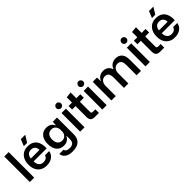

<svg xmlns="http://www.w3.org/2000/svg" viewBox="302 -2221 3875 3875"><g transform="rotate(-45 2239.0 -284.0)"><path d="M66.9 0V-729H191.9V0Z M547.9 8.8Q428.2 8.8 361.1 -64.9Q293.9 -138.7 293.9 -263.2Q293.9 -391.6 361.1 -466.8Q428.2 -542 543.9 -542Q607.9 -542 657.2 -519.5Q706.5 -497.1 736.3 -457Q766.1 -417 779.3 -361.6Q792.5 -306.2 786.6 -240.2H415.5Q416 -165 451.7 -125.5Q487.3 -85.9 547.9 -85.9Q594.2 -85.9 625.2 -107.7Q656.2 -129.4 665.5 -166H783.7Q772.9 -85.9 708.5 -38.6Q644 8.8 547.9 8.8ZM418 -320.8H663.6Q662.1 -383.3 629.9 -415Q597.7 -446.8 543.9 -446.8Q488.8 -446.8 455.6 -414.1Q422.4 -381.3 418 -320.8ZM492.7 -597.2 550.8 -740.2H676.8L586.9 -597.2Z M1114.3 176.8Q1014.6 176.8 954.8 134.8Q895 92.8 888.2 20H1008.3Q1014.2 51.3 1043 69.1Q1071.8 86.9 1117.2 86.9Q1185.1 86.9 1217.5 57.4Q1250 27.8 1250 -36.1V-133.8H1243.2Q1225.1 -86.9 1180.2 -58.8Q1135.3 -30.8 1075.2 -30.8Q977.5 -30.8 920.9 -97.7Q864.3 -164.6 864.3 -287.1Q864.3 -408.7 921.9 -475.3Q979.5 -542 1077.1 -542Q1136.7 -542 1180.9 -514.6Q1225.1 -487.3 1243.2 -440.9H1250L1253.9 -532.2H1375V-56.2Q1375 176.8 1114.3 176.8ZM991.2 -287.1Q991.2 -210 1025.9 -168.9Q1060.5 -127.9 1120.1 -127.9Q1179.7 -127.9 1214.1 -165.5Q1248.5 -203.1 1250 -254.9V-318.8Q1247.6 -370.1 1213.6 -407.5Q1179.7 -444.8 1121.1 -444.8Q1060.5 -444.8 1025.9 -404.1Q991.2 -363.3 991.2 -287.1Z M1503.9 0V-532.2H1628.9V0ZM1498 -674.8Q1498 -704.1 1517.8 -724.6Q1537.6 -745.1 1565.9 -745.1Q1594.7 -745.1 1615 -724.6Q1635.3 -704.1 1635.3 -674.8Q1635.3 -647 1614.7 -627Q1594.2 -606.9 1565.9 -606.9Q1537.6 -606.9 1517.8 -627Q1498 -647 1498 -674.8Z M1928.7 0Q1857.9 0 1830.3 -30Q1802.7 -60.1 1802.7 -121.1V-431.2H1704.6V-532.2H1802.7V-682.1L1926.8 -694.8V-532.2H2039.6V-431.2H1926.8V-144Q1926.8 -119.6 1937 -110.8Q1947.3 -102.1 1971.7 -102.1H2039.6V0Z M2135.3 0V-532.2H2260.3V0ZM2129.4 -674.8Q2129.4 -704.1 2149.2 -724.6Q2168.9 -745.1 2197.3 -745.1Q2226.1 -745.1 2246.3 -724.6Q2266.6 -704.1 2266.6 -674.8Q2266.6 -647 2246.1 -627Q2225.6 -606.9 2197.3 -606.9Q2168.9 -606.9 2149.2 -627Q2129.4 -647 2129.4 -674.8Z M2395 0V-532.2H2516.1L2520 -431.2H2526.4Q2546.9 -484.4 2592.3 -513.2Q2637.7 -542 2695.3 -542Q2756.8 -542 2801.5 -512.5Q2846.2 -482.9 2866.2 -419.9H2874Q2893.6 -479 2942.6 -510.5Q2991.7 -542 3055.2 -542Q3138.7 -542 3189 -487.8Q3239.3 -433.6 3239.3 -318.8V0H3114.3V-292Q3114.3 -367.2 3088.4 -403.1Q3062.5 -439 3007.3 -439Q2949.2 -439 2914.6 -397Q2879.9 -355 2879.9 -293V0H2753.9V-292Q2753.9 -367.2 2728.3 -403.1Q2702.6 -439 2647.9 -439Q2588.9 -439 2554.4 -397.2Q2520 -355.5 2520 -293V0Z M3367.7 0V-532.2H3492.7V0ZM3361.8 -674.8Q3361.8 -704.1 3381.6 -724.6Q3401.4 -745.1 3429.7 -745.1Q3458.5 -745.1 3478.8 -724.6Q3499 -704.1 3499 -674.8Q3499 -647 3478.5 -627Q3458 -606.9 3429.7 -606.9Q3401.4 -606.9 3381.6 -627Q3361.8 -647 3361.8 -674.8Z M3792.5 0Q3721.7 0 3694.1 -30Q3666.5 -60.1 3666.5 -121.1V-431.2H3568.4V-532.2H3666.5V-682.1L3790.5 -694.8V-532.2H3903.3V-431.2H3790.5V-144Q3790.5 -119.6 3800.8 -110.8Q3811 -102.1 3835.4 -102.1H3903.3V0Z M4205.1 8.8Q4085.4 8.8 4018.3 -64.9Q3951.2 -138.7 3951.2 -263.2Q3951.2 -391.6 4018.3 -466.8Q4085.4 -542 4201.2 -542Q4265.1 -542 4314.5 -519.5Q4363.8 -497.1 4393.6 -457Q4423.3 -417 4436.5 -361.6Q4449.7 -306.2 4443.8 -240.2H4072.8Q4073.2 -165 4108.9 -125.5Q4144.5 -85.9 4205.1 -85.9Q4251.5 -85.9 4282.5 -107.7Q4313.5 -129.4 4322.8 -166H4440.9Q4430.2 -85.9 4365.7 -38.6Q4301.3 8.8 4205.1 8.8ZM4075.2 -320.8H4320.8Q4319.3 -383.3 4287.1 -415Q4254.9 -446.8 4201.2 -446.8Q4146 -446.8 4112.8 -414.1Q4079.6 -381.3 4075.2 -320.8ZM4149.9 -597.2 4208 -740.2H4334L4244.1 -597.2Z"/></g></svg>

Font: Lumene Sans
Style: Bold
Weight: 600
Designer: Deni Anggara
Version: Version 1.003;Glyphs 3.1.2 (3151)